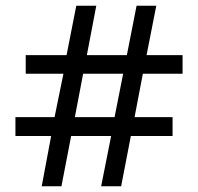

<svg xmlns="http://www.w3.org/2000/svg" viewBox="-20 -652 693 672"><path d="M159 -176H34V-242H171L202 -394H70V-459H213L247 -632H317L284 -459H424L458 -632H527L493 -459H619V-394H480L451 -242H584V-176H438L404 0H334L369 -176H229L195 0H126ZM381 -242 411 -394H271L242 -242Z"/></svg>

Font: umalayalam85
Style: Book
Weight: 400
Designer: Jelle Bosma - Monotype Design Team
Foundry: Monotype Imaging Inc.
Version: Version 2.003